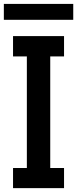

<svg xmlns="http://www.w3.org/2000/svg" viewBox="-43 -931 394 978"><path d="M-23.4 -830.1V-911.1H330.1V-830.1ZM23.4 27.3V-75.2H93.8V-643.6H23.4V-747.1H283.2V-643.6H212.9V-75.2H283.2V27.3Z"/></svg>

Font: GenEi M Gothic v2 Medium
Style: Regular
Weight: 500
Version: Version 2.0